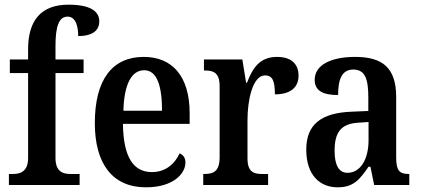

<svg xmlns="http://www.w3.org/2000/svg" viewBox="-20 -790 1798 820"><path d="M18 0H320V-47H281C251 -47 217 -55 217 -115V-478H337V-536H217V-594C217 -679 232 -719 269 -719C305 -719 314 -673 314 -636C378 -636 404 -662 404 -699C404 -737 374 -770 272 -770C155 -770 100 -702 100 -580V-536H22V-478H100V-115C100 -55 64 -47 35 -47H18Z M603 10C721 10 772 -49 772 -96C772 -117 761 -130 747 -135C727 -91 688 -55 629 -55C550 -55 507 -118 505 -261H790V-306C790 -464 716 -547 594 -547C461 -547 385 -452 385 -264C385 -90 461 10 603 10ZM672 -317H507C510 -429 541 -490 596 -490C651 -490 672 -422 672 -317Z M848 0H1125V-47H1099C1064 -47 1037 -55 1037 -114V-278C1037 -359 1058 -468 1112 -468C1145 -468 1154 -442 1154 -387C1220 -387 1255 -416 1255 -467C1255 -515 1226 -547 1163 -547C1092 -547 1060 -503 1035 -437H1031L1015 -536H851V-489H854C892 -489 918 -480 918 -421V-119C918 -56 890 -47 851 -47H848Z M1422 10C1490 10 1516 -23 1554 -78H1562L1578 0H1728V-47H1725C1685 -47 1672 -63 1672 -118V-376C1672 -501 1613 -547 1497 -547C1398 -547 1324 -515 1324 -449C1324 -404 1357 -384 1424 -384C1424 -449 1439 -493 1489 -493C1542 -493 1553 -447 1553 -373V-316L1482 -313C1352 -308 1288 -259 1288 -151C1288 -41 1347 10 1422 10ZM1464 -52C1426 -52 1409 -87 1409 -146C1409 -222 1434 -262 1511 -266L1554 -269V-191C1554 -109 1519 -52 1464 -52Z"/></svg>

Font: Noto Serif Armenian Condensed SemiBold
Style: Regular
Weight: 600
Width: 3
Designer: Monotype Design Team
Foundry: Monotype Imaging Inc.
Version: Version 2.008